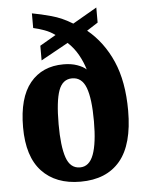

<svg xmlns="http://www.w3.org/2000/svg" viewBox="-54 -806 661 861"><g transform="rotate(-5 276.0 -376.0)"><path d="M274 10Q163 10 100.5 -56.5Q38 -123 38 -255Q38 -388 92.5 -454.5Q147 -521 243 -521Q278 -521 304.5 -511.5Q331 -502 345 -489Q335 -523 316.5 -556Q298 -589 270 -615L147 -547V-613L219 -655Q198 -671 171.5 -680.5Q145 -690 122 -695V-761Q161 -754 208.5 -741Q256 -728 303 -699L412 -762V-694L362 -662Q434 -603 474 -511.5Q514 -420 514 -289Q514 -137 452.5 -63.5Q391 10 274 10ZM277 -54Q319 -54 338 -105Q357 -156 357 -255Q357 -357 338.5 -406Q320 -455 276 -455Q233 -455 215.5 -407Q198 -359 198 -255Q198 -156 215.5 -105Q233 -54 277 -54Z"/></g></svg>

Font: Noto Serif Lao Condensed ExtraBold
Style: Regular
Weight: 800
Width: 3
Designer: Monotype Design Team
Foundry: Monotype Imaging Inc.
Version: Version 2.003; ttfautohint (v1.8.4.7-5d5b)